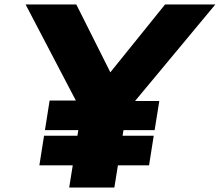

<svg xmlns="http://www.w3.org/2000/svg" viewBox="-20 -843 988 863"><path d="M95 -823 321 -391H203L182 -258H332L328 -233H178L157 -100H307L291 0H494L510 -100H650L671 -233H531L535 -258H675L696 -389H587L948 -823H722L476 -518L323 -823Z"/></svg>

Font: Rabbid Highway Sign IV
Style: BlkObl
Weight: 400
Foundry: Cannot Into Space Fonts
Version: Version 0.277